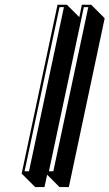

<svg xmlns="http://www.w3.org/2000/svg" viewBox="-20 -718 459 805"><path d="M268.6 66.4H229.5L177.7 14.6L166.5 66.4H127.4L70.8 9.8L221.2 -698.2H260.3L312.5 -646L323.2 -698.2H362.3L418.9 -641.6ZM101.6 0 248 -688H229.5L83 0ZM203.6 0 350.1 -688H331.5L185.1 0Z"/></svg>

Font: Linux Biolinum Shadow O
Style: Italic
Weight: 400
Italic angle: -12°
Designer: Philipp H. Poll
Foundry: Philipp H. Poll
Version: Version 0.6.2